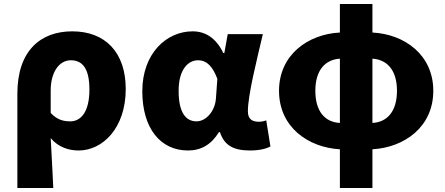

<svg xmlns="http://www.w3.org/2000/svg" viewBox="-20 -740 2231 962"><path d="M67 202H247C243 120 239 38 234 -48C273 -1 327 14 374 14C494 14 610 -98 610 -294C610 -477 508 -583 342 -583C184 -583 67 -487 67 -270ZM332 -132C299 -132 267 -139 234 -174V-287C234 -378 276 -438 335 -438C397 -438 428 -391 428 -291C428 -177 384 -132 332 -132Z M922 14C988 14 1039 -16 1077 -78H1082C1104 -10 1152 14 1233 14C1280 14 1314 5 1335 -6L1314 -137C1301 -132 1288 -130 1277 -130C1245 -130 1222 -142 1222 -182C1222 -265 1267 -440 1297 -569H1121L1104 -474H1099C1062 -551 1008 -583 945 -583C813 -583 693 -471 693 -283C693 -98 783 14 922 14ZM965 -132C910 -132 875 -177 875 -285C875 -394 924 -438 972 -438C1018 -438 1047 -404 1069 -345L1062 -248C1058 -183 1012 -132 965 -132Z M1683 -124C1607 -128 1560 -183 1560 -285C1560 -386 1607 -441 1683 -446ZM1683 202H1846V8C2005 -1 2151 -103 2151 -285C2151 -466 2006 -569 1846 -577V-720H1683V-577C1524 -569 1378 -466 1378 -285C1378 -103 1524 -1 1683 8ZM1846 -446C1922 -441 1969 -386 1969 -285C1969 -183 1921 -128 1846 -124Z"/></svg>

Font: ChiuKong Gothic MN Heavy
Style: Regular
Weight: 900
Designer: Ryoko NISHIZUKA 西塚涼子 (kana, bopomofo & ideographs); Paul D. Hunt (Latin, Greek & Cyrillic); Sandoll Communications 산돌커뮤니
Foundry: Adobe
Version: Version 1.300